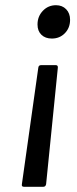

<svg xmlns="http://www.w3.org/2000/svg" viewBox="-20 -728 294 737"><path d="M249 -652Q249 -621 229 -600.5Q209 -580 179 -580Q154 -580 139 -594.5Q124 -609 124 -634Q124 -665 144.5 -686.5Q165 -708 195 -708Q219 -708 234 -692.5Q249 -677 249 -652ZM138 -478H194Q203 -478 202 -468L157 -21Q155 -11 146 -11H72Q62 -11 64 -21L127 -468Q128 -478 138 -478Z"/></svg>

Font: Barlow Condensed Medium
Style: Italic
Weight: 500
Width: 3
Italic angle: -7°
Designer: Jeremy Tribby
Foundry: Tribby Type
Version: Version 1.408